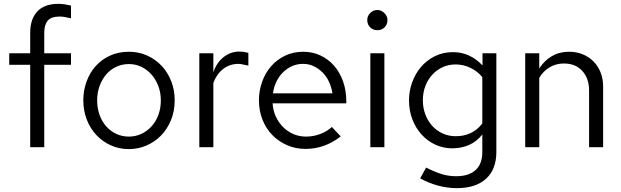

<svg xmlns="http://www.w3.org/2000/svg" viewBox="-20 -765 3227 998"><path d="M28 -488H137V-595Q137 -666 174 -705.5Q211 -745 283 -745Q303 -745 319 -742Q335 -739 349 -736V-670Q332 -673 319 -676Q306 -679 290 -679Q246 -679 228 -657.5Q210 -636 210 -594V-488H349V-428H210V0H137V-428H28Z M413 -244Q413 -294 429.5 -340Q446 -386 476.5 -420.5Q507 -455 551 -475.5Q595 -496 650 -496Q701 -496 744.5 -476.5Q788 -457 820 -423Q852 -389 870 -343Q888 -297 888 -244Q888 -187 868.5 -140Q849 -93 816.5 -60Q784 -27 741 -8.5Q698 10 650 10Q599 10 556 -9.5Q513 -29 481 -63Q449 -97 431 -143.5Q413 -190 413 -244ZM650 -55Q685 -55 715.5 -69.5Q746 -84 768.5 -109Q791 -134 803.5 -168.5Q816 -203 816 -243Q816 -283 803 -317.5Q790 -352 767.5 -377.5Q745 -403 715 -417.5Q685 -432 650 -432Q614 -432 583.5 -417.5Q553 -403 531.5 -377.5Q510 -352 497.5 -317.5Q485 -283 485 -243Q485 -203 497 -169Q509 -135 531 -109.5Q553 -84 583.5 -69.5Q614 -55 650 -55Z M1016 0V-488H1089V-389Q1106 -440 1142.5 -468.5Q1179 -497 1225 -497Q1228 -497 1231 -496.5Q1234 -496 1237 -496Q1246 -496 1254 -494Q1262 -492 1271 -490V-424Q1262 -426 1251 -428Q1240 -430 1232 -432Q1229 -432 1226 -432.5Q1223 -433 1220 -433Q1174 -433 1140 -406.5Q1106 -380 1089 -334V0Z M1751 -56Q1668 9 1568 9Q1517 9 1473 -10Q1429 -29 1396 -62.5Q1363 -96 1344.5 -142.5Q1326 -189 1326 -244Q1326 -294 1342.5 -340Q1359 -386 1389 -420.5Q1419 -455 1461.5 -475.5Q1504 -496 1556 -496Q1604 -496 1645 -477Q1686 -458 1716 -424Q1746 -390 1763 -342.5Q1780 -295 1780 -239V-228H1397Q1399 -191 1413.5 -159.5Q1428 -128 1451.5 -104.5Q1475 -81 1505.5 -68Q1536 -55 1571 -55Q1608 -55 1643.5 -68Q1679 -81 1705 -105Q1716 -93 1728 -80.5Q1740 -68 1751 -56ZM1555 -433Q1524 -433 1497.5 -421Q1471 -409 1450.5 -388.5Q1430 -368 1416.5 -340Q1403 -312 1399 -280H1708Q1703 -312 1690 -340Q1677 -368 1656.5 -388.5Q1636 -409 1610.5 -421Q1585 -433 1555 -433Z M1942 -608Q1919 -608 1904 -623Q1889 -638 1889 -661Q1889 -682 1904.5 -697.5Q1920 -713 1942 -713Q1962 -713 1978 -697Q1994 -681 1994 -661Q1994 -638 1979 -623Q1964 -608 1942 -608ZM1978 -488V0H1905V-488Z M2331 6Q2284 6 2243 -13Q2202 -32 2171.5 -65.5Q2141 -99 2123.5 -144.5Q2106 -190 2106 -244Q2106 -291 2122 -336Q2138 -381 2167.5 -416Q2197 -451 2239.5 -472.5Q2282 -494 2335 -494Q2380 -494 2418.5 -476Q2457 -458 2488 -425V-488H2560V25Q2560 115 2506.5 164Q2453 213 2354 213Q2306 213 2256 199.5Q2206 186 2164 162Q2172 148 2179.5 134Q2187 120 2195 106Q2240 129 2276 140Q2312 151 2351 151Q2417 151 2452 119Q2487 87 2487 26V-66Q2458 -29 2418 -11.5Q2378 6 2331 6ZM2178 -244Q2178 -204 2191 -170Q2204 -136 2226.5 -111Q2249 -86 2280.5 -71.5Q2312 -57 2349 -57Q2436 -57 2487 -123V-364Q2463 -394 2426 -412Q2389 -430 2349 -430Q2311 -430 2280 -415.5Q2249 -401 2226 -375.5Q2203 -350 2190.5 -316.5Q2178 -283 2178 -244Z M2710 0V-488H2783V-409Q2810 -451 2849 -473.5Q2888 -496 2938 -496Q2977 -496 3009.5 -482.5Q3042 -469 3065.5 -445Q3089 -421 3102 -388Q3115 -355 3115 -316V0H3042V-295Q3042 -357 3007 -396Q2972 -435 2911 -435Q2870 -435 2836.5 -415Q2803 -395 2783 -360V0Z"/></svg>

Font: Rosa Sans Light
Style: Regular
Weight: 300
Designer: Pentagram / MCKL
Foundry: Pentagram / MCKL
Version: Version 1.005;September 16, 2019;FontCreator 11.5.0.2425 64-